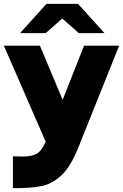

<svg xmlns="http://www.w3.org/2000/svg" viewBox="-28 -779 638 996"><path d="M92 33Q137 33 162.5 18.5Q188 4 209 -44L-8 -542H179L297 -261L408 -542H590L376 -8Q338 86 290.5 130.5Q243 175 187 186.5Q131 198 39 197V32ZM213 -759H377L514 -607H381L295 -683L209 -607H76Z"/></svg>

Font: Chess Sans ExtraBold
Style: Regular
Weight: 800
Designer: Wolf Bōese
Foundry: Wolf Bōese
Version: Version 7.223